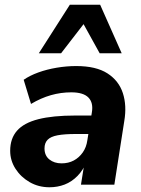

<svg xmlns="http://www.w3.org/2000/svg" viewBox="-20 -780 597 811"><path d="M189 11Q143 11 105.5 -10.5Q68 -32 45.5 -67Q23 -102 23 -143Q23 -195 52 -228Q81 -261 142 -276.5Q203 -292 298 -292H377L365 -214H301Q252 -214 223 -208.5Q194 -203 181 -189.5Q168 -176 168 -153Q168 -123 188.5 -106.5Q209 -90 240 -90Q269 -90 291.5 -102Q314 -114 329.5 -136Q345 -158 349 -188L368 -305Q375 -346 353.5 -368Q332 -390 281 -390Q237 -390 195 -378Q153 -366 111 -341L80 -443Q106 -461 142 -474Q178 -487 219.5 -494Q261 -501 302 -501Q386 -501 434 -470Q482 -439 499 -386.5Q516 -334 505 -269L463 0H322L338 -100H347Q332 -62 307.5 -37Q283 -12 253 -0.5Q223 11 189 11ZM144 -555 275 -760H403L494 -555H401L333 -678L238 -555Z"/></svg>

Font: Nunito Sans 12pt ExtraBold
Style: Italic
Weight: 800
Italic angle: -9°
Designer: Vernon Adams
Foundry: Vernon Adams
Version: Version 3.101;gftools[0.9.27]